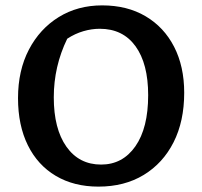

<svg xmlns="http://www.w3.org/2000/svg" viewBox="-20 -683 751 714"><path d="M346 11Q255 11 187.5 -29Q120 -69 83.5 -143Q47 -217 47 -318Q47 -421 87.5 -498.5Q128 -576 198.5 -619.5Q269 -663 360 -663Q453 -663 521.5 -622.5Q590 -582 627.5 -509Q665 -436 665 -338Q665 -232 625.5 -154Q586 -76 514.5 -32.5Q443 11 346 11ZM356 -71Q436 -71 483.5 -139Q531 -207 531 -329Q531 -446 484 -511Q437 -576 351 -576Q321 -576 290 -567Q259 -558 230 -539Q180 -436 180 -321Q180 -204 227 -137.5Q274 -71 356 -71Z"/></svg>

Font: Piazzolla SC SemiBold
Style: Regular
Weight: 600
Designer: Juan Pablo del Peral
Foundry: Huerta Tipografica
Version: Version 1.330